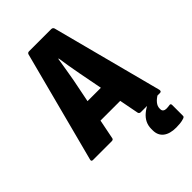

<svg xmlns="http://www.w3.org/2000/svg" viewBox="-251 -746 1030 1030"><g transform="rotate(-45 264.5 -231.0)"><path d="M10 0Q-4 0 1 -15L166 -645Q169 -655 180 -655H348Q359 -655 363 -645L528 -15Q531 0 518 0H373Q362 0 359 -10L288 -378Q281 -413 275.5 -447.5Q270 -482 265 -515H262Q257 -482 251 -447Q245 -412 239 -377L166 -11Q165 0 152 0ZM165 -121 187 -244H336L360 -121ZM449 193Q401 193 375 172.5Q349 152 349 114V103Q349 55 388 22Q427 -11 497 -30L510 -15L509 -6Q484 8 471 24Q458 40 458 56V63Q458 73 465 78.5Q472 84 483 84Q488 84 494 83.5Q500 83 507 82Q519 79 519 92V172Q519 179 516.5 181Q514 183 509 185Q494 190 478 191.5Q462 193 449 193Z"/></g></svg>

Font: Sofia Sans Condensed Black
Style: Regular
Weight: 900
Designer: Botio Nikoltchev, Ani Petrova
Foundry: lettersoup
Version: Version 4.101